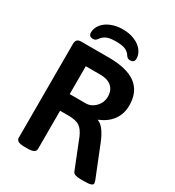

<svg xmlns="http://www.w3.org/2000/svg" viewBox="-208 -1005 1026 1128"><g transform="rotate(30 305.0 -441.5)"><path d="M79 -27V-663Q79 -682 87.5 -691Q96 -700 115 -700H301Q426 -700 486.5 -654Q547 -608 547 -516Q547 -458 516 -416Q485 -374 431 -353V-349Q453 -341 473 -313.5Q493 -286 509 -246L594 -34Q598 -20 598 -17Q598 2 544 2H514Q470 2 462 -17L384 -213Q366 -254 341.5 -270Q317 -286 267 -286H210V-27Q210 2 157 2H132Q79 2 79 -27ZM318 -399Q356 -399 384 -428.5Q412 -458 412 -498Q412 -541 385 -564.5Q358 -588 311 -588H210V-399ZM446 -775Q446 -748 417 -748Q400 -748 390 -763Q380 -781 359 -792Q338 -803 292 -803Q248 -803 227 -792.5Q206 -782 194 -764Q188 -756 182 -752Q176 -748 166 -748Q137 -748 137 -775Q137 -805 157 -830.5Q177 -856 212.5 -870.5Q248 -885 292 -885Q335 -885 370.5 -870.5Q406 -856 426 -830.5Q446 -805 446 -775Z"/></g></svg>

Font: Asap-SemiBold
Style: Regular
Weight: 600
Designer: Pablo Cosgaya
Foundry: Omnibus-Type
Version: Version 2.000; ttfautohint (v1.8)